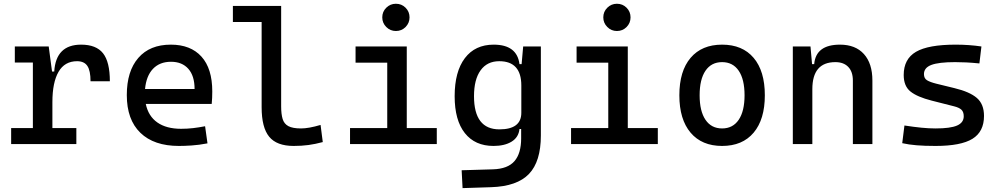

<svg xmlns="http://www.w3.org/2000/svg" viewBox="-20 -764 5313 1018"><path d="M39.1 0V-85H154.3V-432.6H58.6V-517.6H238.3L255.9 -384.8H267.6Q276.4 -527.3 410.2 -527.3Q490.2 -527.3 526.4 -481.4Q562.5 -435.5 562.5 -333H460Q460 -389.6 443.1 -414.6Q426.3 -439.5 388.7 -439.5Q322.8 -439.5 290.3 -383.1Q257.8 -326.7 257.8 -222.7V-85H384.8V0Z M928.7 9.8Q796.4 9.8 724.4 -59.8Q652.3 -129.4 652.3 -259.8Q652.3 -386.7 713.4 -457Q774.4 -527.3 885.7 -527.3Q990.7 -527.3 1048.1 -463.9Q1105.5 -400.4 1105.5 -279.3Q1105.5 -243.7 1102.5 -212.9H752.9Q766.6 -147.9 814.5 -114.5Q862.3 -81.1 940.4 -81.1Q972.7 -81.1 1003.9 -84.7Q1035.2 -88.4 1067.4 -94.7L1080.1 -3.9Q1034.2 4.9 996.1 7.3Q958 9.8 928.7 9.8ZM886.7 -436.5Q826.7 -436.5 791 -398.9Q755.4 -361.3 749 -292H1011.7Q1011.7 -361.8 978.5 -399.2Q945.3 -436.5 886.7 -436.5Z M1537.1 9.8Q1447.3 9.8 1407.2 -39.1Q1367.2 -87.9 1367.2 -195.3V-647.5H1214.8V-732.4H1470.7V-200.2Q1470.7 -159.2 1478.5 -133.3Q1486.3 -107.4 1509 -95.2Q1531.7 -83 1576.2 -83Q1616.7 -83 1679.7 -101.6L1691.4 -10.7Q1651.9 0 1615.5 4.9Q1579.1 9.8 1537.1 9.8Z M2079.1 -599.6Q2049.3 -599.6 2028.1 -620.8Q2006.8 -642.1 2006.8 -671.9Q2006.8 -702.1 2028.1 -723.1Q2049.3 -744.1 2079.1 -744.1Q2109.4 -744.1 2130.4 -723.1Q2151.4 -702.1 2151.4 -671.9Q2151.4 -642.1 2130.4 -620.8Q2109.4 -599.6 2079.1 -599.6ZM1835.9 0V-85H2033.2V-431.6H1865.2V-517.6H2136.7V-85H2295.9V0Z M2432.6 233.4 2427.7 138.7 2593.8 133.8Q2672.4 131.3 2707.8 90.3Q2743.2 49.3 2743.2 -30.3V-80.1H2734.4Q2729.5 -35.6 2692.4 -12.9Q2655.3 9.8 2596.7 9.8Q2498.5 9.8 2444.6 -58.3Q2390.6 -126.5 2390.6 -253.9Q2390.6 -384.3 2444.8 -455.8Q2499 -527.3 2597.7 -527.3Q2721.2 -527.3 2734.4 -423.8H2745.6L2753.9 -517.6H2847.7V-45.9Q2847.7 92.3 2784.7 158.2Q2721.7 224.1 2584 228.5ZM2493.2 -253.9Q2493.2 -78.1 2627.9 -78.1Q2744.1 -78.1 2744.1 -166V-310.5Q2744.1 -439.5 2627 -439.5Q2563 -439.5 2528.1 -391.1Q2493.2 -342.8 2493.2 -253.9Z M3251 -599.6Q3221.2 -599.6 3200 -620.8Q3178.7 -642.1 3178.7 -671.9Q3178.7 -702.1 3200 -723.1Q3221.2 -744.1 3251 -744.1Q3281.2 -744.1 3302.2 -723.1Q3323.2 -702.1 3323.2 -671.9Q3323.2 -642.1 3302.2 -620.8Q3281.2 -599.6 3251 -599.6ZM3007.8 0V-85H3205.1V-431.6H3037.1V-517.6H3308.6V-85H3467.8V0Z M3808.6 9.8Q3701.2 9.8 3641.6 -60.5Q3582 -130.9 3582 -258.8Q3582 -387.2 3641.6 -457.3Q3701.2 -527.3 3808.6 -527.3Q3916.5 -527.3 3975.8 -457.3Q4035.2 -387.2 4035.2 -258.8Q4035.2 -130.9 3975.8 -60.5Q3916.5 9.8 3808.6 9.8ZM3808.6 -83Q3865.7 -83 3896.7 -128.9Q3927.7 -174.8 3927.7 -258.8Q3927.7 -343.3 3896.7 -388.9Q3865.7 -434.6 3808.6 -434.6Q3751.5 -434.6 3720.5 -388.9Q3689.5 -343.3 3689.5 -258.8Q3689.5 -174.8 3720.5 -128.9Q3751.5 -83 3808.6 -83Z M4183.6 0V-517.6H4277.3L4285.6 -423.8H4296.9Q4305.7 -527.3 4433.6 -527.3Q4515.6 -527.3 4560.5 -477.5Q4605.5 -427.7 4605.5 -336.9V0H4502V-336.9Q4502 -383.8 4477.5 -409.2Q4453.1 -434.6 4409.2 -434.6Q4287.1 -434.6 4287.1 -291V0Z M4940.4 9.8Q4881.8 9.8 4840.1 6.3Q4798.3 2.9 4763.7 -4.9L4775.4 -98.6Q4826.7 -90.8 4866 -86.9Q4905.3 -83 4940.4 -83Q5019 -83 5054.4 -98.4Q5089.8 -113.8 5089.8 -147.5Q5089.8 -170.9 5077.4 -182.4Q5064.9 -193.8 5039.1 -200.2L4919.9 -230.5Q4843.3 -250 4807.4 -278.8Q4771.5 -307.6 4771.5 -366.2Q4771.5 -451.2 4836.7 -489.3Q4901.9 -527.3 5046.9 -527.3Q5118.2 -527.3 5183.6 -517.6L5172.9 -427.7Q5133.3 -431.6 5103 -433.1Q5072.8 -434.6 5043.9 -434.6Q4957 -434.6 4918 -419.7Q4878.9 -404.8 4878.9 -371.1Q4878.9 -348.6 4895 -338.6Q4911.1 -328.6 4944.3 -320.3L5040 -296.9Q5121.6 -277.3 5159.4 -244.6Q5197.3 -211.9 5197.3 -149.4Q5197.3 -65.9 5136.2 -28.1Q5075.2 9.8 4940.4 9.8Z"/></svg>

Font: Caskaydia Cove
Style: Regular
Weight: 400
Monospace: yes
Designer: Aaron Bell
Foundry: Saja Typeworks
Version: Version 4.300; ttfautohint (v1.8.3)